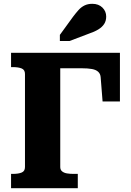

<svg xmlns="http://www.w3.org/2000/svg" viewBox="-20 -987 686 1007"><path d="M296 -629V-111Q296 -96 306 -88Q316 -80 331.5 -77.5Q347 -75 364 -75H388V0H38V-75H49Q76 -75 93.5 -82Q111 -89 111 -111V-599Q111 -621 93.5 -628Q76 -635 49 -635H38V-710H609V-455H518L508 -581Q507 -599 495.5 -610Q484 -621 462.5 -625Q441 -629 407 -629ZM363 -899 294 -804V-772H345L445 -810Q475 -820 495.5 -832.5Q516 -845 526.5 -861.5Q537 -878 537 -900Q537 -928 517 -947.5Q497 -967 464 -967Q441 -967 423.5 -958.5Q406 -950 392 -934.5Q378 -919 363 -899Z"/></svg>

Font: Roboto Serif
Style: Bold
Weight: 700
Designer: Greg Gazdowicz
Foundry: Commercial Type
Version: Version 1.008